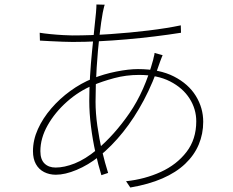

<svg xmlns="http://www.w3.org/2000/svg" viewBox="-20 -800 1040 856"><path d="M447 -779Q445 -775 442.5 -763.5Q440 -752 438 -743Q431 -706 423.5 -641Q416 -576 411 -498.5Q406 -421 406 -346Q406 -296 414 -239Q422 -182 435 -127.5Q448 -73 462 -29L432 -19Q418 -64 405.5 -120.5Q393 -177 385.5 -237Q378 -297 378 -350Q378 -404 381.5 -461.5Q385 -519 390.5 -573Q396 -627 400.5 -671.5Q405 -716 408 -744Q409 -756 409.5 -765.5Q410 -775 410 -780ZM303 -642Q384 -642 472 -648Q560 -654 642 -664Q724 -674 786 -687L787 -654Q730 -645 668.5 -637.5Q607 -630 544 -624.5Q481 -619 420 -616Q359 -613 304 -613Q288 -613 260 -614Q232 -615 204 -616.5Q176 -618 158 -619L157 -654Q174 -651 204 -648Q234 -645 262.5 -643.5Q291 -642 303 -642ZM705 -554Q703 -550 701.5 -545.5Q700 -541 698 -536.5Q696 -532 694 -526Q663 -432 621 -353Q579 -274 528.5 -211Q478 -148 421 -102Q373 -64 321.5 -42.5Q270 -21 229 -21Q200 -21 176.5 -33Q153 -45 140 -68.5Q127 -92 127 -126Q127 -176 149 -224.5Q171 -273 208.5 -316.5Q246 -360 293.5 -394.5Q341 -429 393 -450Q443 -470 498.5 -481Q554 -492 595 -492Q691 -492 755.5 -459Q820 -426 853 -372.5Q886 -319 886 -257Q886 -203 866 -155.5Q846 -108 805.5 -69.5Q765 -31 704 -4.5Q643 22 561 36L542 8Q626 -1 697 -33.5Q768 -66 811.5 -122.5Q855 -179 855 -259Q855 -314 825 -361Q795 -408 738.5 -437Q682 -466 600 -466Q542 -466 488.5 -451.5Q435 -437 395 -420Q332 -394 278.5 -346.5Q225 -299 192.5 -241.5Q160 -184 160 -126Q160 -89 178.5 -71Q197 -53 228 -53Q267 -53 313.5 -71.5Q360 -90 411 -132Q490 -198 557.5 -296Q625 -394 663 -534Q664 -539 665 -543.5Q666 -548 667.5 -553.5Q669 -559 669 -564Z"/></svg>

Font: Noto Sans SC Thin Thin
Style: Regular
Weight: 250
Version: Version 2.004-H2;hotconv 1.0.118;makeotfexe 2.5.65603